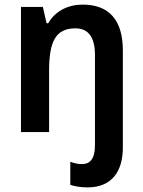

<svg xmlns="http://www.w3.org/2000/svg" viewBox="-20 -573 621 833"><path d="M360 240C468 240 513 167 513 67V-354C513 -487 452 -553 339 -553C276 -553 220 -526 189 -472H182L166 -543H71V0H193V-266C193 -394 222 -450 307 -450C364 -450 392 -411 392 -334V57C392 118 369 139 336 139C317 139 302 135 285 129V229C305 236 333 240 360 240Z"/></svg>

Font: Noto Sans Thai Looped SemiCondensed SemiBold
Style: Regular
Weight: 600
Width: 4
Designer: Sasikarn Vongin, Ben Mitchell
Foundry: The Fontpad Ltd
Version: Version 1.001